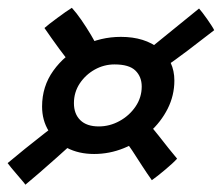

<svg xmlns="http://www.w3.org/2000/svg" viewBox="-51 -521 579 501"><path d="M15.3 -39.1Q12.4 -43.4 5.9 -50.8Q-0.5 -58.2 -7.8 -66.9Q-15.1 -75.5 -21.6 -83.2Q-28 -90.8 -31.1 -95.4Q-10.4 -112.8 14.6 -133Q39.6 -153.2 65.5 -173.3Q91.3 -193.4 113.9 -210.6L163.7 -169.7Q153.7 -160.8 135.4 -144.3Q117.2 -127.9 95.3 -108.3Q73.5 -88.8 52.2 -70.4Q31 -52.1 15.3 -39.1ZM345.2 -50.8Q332.8 -68.2 319.2 -89.2Q305.7 -110.2 293.9 -128.3Q282.1 -146.4 274 -154.5L337.9 -197.2Q350.1 -183.2 363.3 -166.6Q376.4 -149.9 388.8 -134.2Q401.2 -118.6 411.1 -107Q406.6 -101.9 398.4 -94.3Q390.2 -86.8 380.4 -78.5Q370.6 -70.3 361.3 -62.9Q352.1 -55.6 345.2 -50.8ZM146.8 -339.2Q125.3 -363.7 103.9 -393.1Q82.5 -422.4 65 -447.9Q69.1 -451.7 78.3 -458.9Q87.5 -466.1 98.6 -474.2Q109.8 -482.4 120 -489.7Q130.3 -496.9 136.5 -500.6Q148.4 -487.6 161.3 -468.9Q174.2 -450.2 186.4 -429.8Q198.6 -409.4 207.5 -390.5ZM373.6 -342.1 336.4 -391.6Q363.4 -413.6 398.7 -442.2Q434 -470.9 468.4 -498.8Q471.5 -495.4 477.3 -487.9Q483.2 -480.4 489.4 -471.4Q495.6 -462.4 500.8 -454.5Q506 -446.6 507.9 -442.2Q473.5 -415.5 438.9 -389.2Q404.3 -363 373.6 -342.1ZM194.6 -119.2Q154.4 -119.2 123.7 -135.2Q93 -151.3 75.9 -179.4Q58.8 -207.4 58.8 -243.2Q58.8 -295.6 88.2 -336.6Q117.6 -377.6 164.6 -401.2Q211.5 -424.8 264.4 -424.8Q326.7 -424.8 365.3 -393.5Q404 -362.2 404 -310.8Q404 -272.1 386.6 -237.4Q369.1 -202.8 339.4 -176.2Q309.8 -149.6 272.2 -134.4Q234.8 -119.2 194.6 -119.2ZM206.8 -191.1Q235.2 -191.1 260.9 -205.2Q286.6 -219.3 302.7 -243Q318.8 -266.7 318.8 -295.2Q318.8 -320.8 302.3 -336.9Q285.9 -352.9 247.8 -352.9Q220.5 -352.9 196.3 -339.5Q172.2 -326 157 -303.1Q141.9 -280.2 141.9 -251.8Q141.9 -223.7 158.6 -207.4Q175.2 -191.1 206.8 -191.1Z"/></svg>

Font: Grandstander Thin
Style: Italic
Weight: 100
Italic angle: -15°
Designer: Tyler Finck
Foundry: Etcetera Type Co
Version: Version 1.200